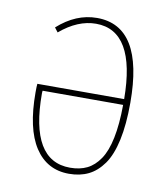

<svg xmlns="http://www.w3.org/2000/svg" viewBox="-67 -586 569 653"><g transform="rotate(10 218.0 -259.5)"><path d="M216.8 -528.8Q377.9 -528.8 377.9 -264.2Q377.9 -189 366.2 -135Q354.5 -81.1 332.3 -49.8Q310.1 -18.6 281 -4.4Q252 9.8 213.9 9.8Q137.7 9.8 95.9 -54.2Q54.2 -118.2 54.2 -243.2Q54.2 -264.2 55.2 -272.9H355Q353.5 -508.8 216.8 -508.8Q153.8 -508.8 92.8 -457L81.1 -472.2Q144 -528.8 216.8 -528.8ZM213.9 -11.2Q247.6 -11.2 272.5 -23.4Q297.4 -35.6 316.2 -63.2Q335 -90.8 344.7 -138.2Q354.5 -185.5 355 -252.9H77.1Q76.2 -250 76.2 -243.2Q76.2 -11.2 213.9 -11.2Z"/></g></svg>

Font: Fira Sans Compressed Thin
Style: Regular
Weight: 100
Width: 1
Designer: Carrois Corporate & Edenspiekermann AG
Foundry: Carrois Corporate GbR & Edenspiekermann AG
Version: Version 4.203;PS 004.203;hotconv 1.0.88;makeotf.lib2.5.64775